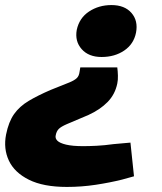

<svg xmlns="http://www.w3.org/2000/svg" viewBox="-20 -605 638 758"><path d="M443 -339Q445 -324 445.5 -306.5Q446 -289 443 -275Q434 -232 404.5 -202Q375 -172 329 -151L244 -115Q221 -105 212 -96Q203 -87 200 -71Q197 -59 206.5 -49.5Q216 -40 241 -34Q266 -28 308 -28Q331 -28 361.5 -29.5Q392 -31 428 -36L495 -42L509 91L462 104Q414 116 358 124.5Q302 133 244 133Q151 133 94 104.5Q37 76 15 29Q-7 -18 4 -74Q14 -124 35.5 -154.5Q57 -185 93 -206.5Q129 -228 180 -250L255 -280Q274 -288 283 -296.5Q292 -305 294 -321L297 -339ZM420 -585Q472 -585 499 -554Q526 -523 517 -476Q508 -431 470.5 -405.5Q433 -380 381 -380Q330 -380 302.5 -411Q275 -442 283 -487Q293 -534 331.5 -559.5Q370 -585 420 -585Z"/></svg>

Font: REM ExtraBold
Style: Italic
Weight: 800
Italic angle: -11°
Designer: Octavio Pardo
Foundry: Ashler Design
Version: Version 1.005;gftools[0.9.28]